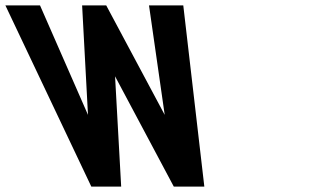

<svg xmlns="http://www.w3.org/2000/svg" viewBox="-293 -687 1188 707"><path d="M346.9 0H459.4L381.9 -667H255.7L313.5 -264L98.2 -667H9.4L31 -264L-145.6 -667H-273.1L43.2 0H153.2L130.7 -406Z"/></svg>

Font: Din Kursivschrift
Style: BreitLeft
Weight: 400
Version: Version 1.089